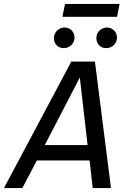

<svg xmlns="http://www.w3.org/2000/svg" viewBox="-65 -949 635 969"><path d="M495.1 0H402.8L387.2 -139.2H121.1L47.9 0H-44.9L294.9 -638.2H414.1ZM377 -216.8 337.9 -558.1 161.1 -216.8ZM525.9 -864.3H250L263.2 -929.2H538.6ZM261.2 -810.1Q272 -810.1 281.2 -806.2Q290.5 -802.2 297.1 -795.2Q303.7 -788.1 307.4 -778.8Q311 -769.5 311 -758.8Q311 -747.6 306.6 -738Q302.2 -728.5 294.9 -721.4Q287.6 -714.4 277.8 -710.2Q268.1 -706.1 257.3 -706.1Q233.9 -706.1 220.5 -720.9Q207 -735.8 207 -756.8Q207 -768.1 211.4 -777.8Q215.8 -787.6 223.1 -794.7Q230.5 -801.8 240.2 -805.9Q250 -810.1 261.2 -810.1ZM475.1 -810.1Q485.8 -810.1 495.1 -805.9Q504.4 -801.8 511.2 -794.9Q518.1 -788.1 521.7 -778.8Q525.4 -769.5 525.4 -758.8Q525.4 -747.6 521 -738Q516.6 -728.5 509.3 -721.4Q502 -714.4 491.9 -710.2Q481.9 -706.1 471.2 -706.1Q448.7 -706.1 435.1 -720.9Q421.4 -735.8 421.4 -756.8Q421.4 -768.1 425.5 -777.8Q429.7 -787.6 437 -794.7Q444.3 -801.8 454.1 -805.9Q463.9 -810.1 475.1 -810.1Z"/></svg>

Font: Code New Roman
Style: Italic
Weight: 400
Italic angle: -11°
Monospace: yes
Designer: Sam Radian
Foundry: Code New Roman
Version: Version 1.508 October 19, 2014